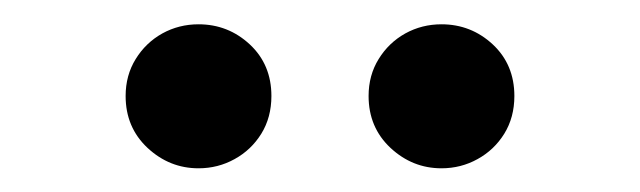

<svg xmlns="http://www.w3.org/2000/svg" viewBox="-20 -724 540 162"><path d="M147.5 -582Q123 -582 104.5 -599.2Q86 -616.5 86 -643Q86 -660.5 94.5 -674.2Q103 -688 117 -695.8Q131 -703.5 147.5 -703.5Q172.5 -703.5 190.8 -686.5Q209 -669.5 209 -643Q209 -625 200.5 -611.2Q192 -597.5 178 -589.8Q164 -582 147.5 -582ZM352.5 -582Q328 -582 309.5 -599.2Q291 -616.5 291 -643Q291 -660.5 299.5 -674.2Q308 -688 322 -695.8Q336 -703.5 352.5 -703.5Q377.5 -703.5 395.8 -686.5Q414 -669.5 414 -643Q414 -625 405.5 -611.2Q397 -597.5 383 -589.8Q369 -582 352.5 -582Z"/></svg>

Font: Geologica Cursive Light
Style: Regular
Weight: 300
Designer: Sindre Bremnes, Frode Helland
Foundry: Monokrom Skriftforlag AS
Version: Version 1.010;gftools[0.9.28]